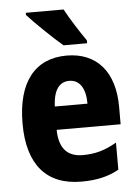

<svg xmlns="http://www.w3.org/2000/svg" viewBox="-55 -901 616 861"><g transform="rotate(-5 253.5 -471.0)"><path d="M264 -859H94V-849C125 -814 211 -731 250 -699H356V-712C333 -744 286 -817 264 -859ZM259 -652C117 -652 36 -552 36 -365C36 -182 118 -83 277 -83C345 -83 398 -95 446 -122V-244C393 -213 348 -201 293 -201C223 -201 187 -242 186 -324H474V-403C474 -560 395 -652 259 -652ZM261 -538C308 -538 334 -498 334 -429H187C190 -508 220 -538 261 -538Z"/></g></svg>

Font: Noto Sans Kannada UI Condensed ExtraBold
Style: Regular
Weight: 800
Width: 3
Designer: Jelle Bosma - Monotype Design Team
Foundry: Monotype Imaging Inc.
Version: Version 2.005